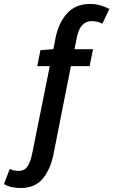

<svg xmlns="http://www.w3.org/2000/svg" viewBox="-129 -738 569 964"><path d="M-26 206Q-49 206 -70 201.5Q-91 197 -109 186L-80 110Q-60 120 -34 120Q-7 120 8 99Q23 78 32 36L121 -406H58L74 -486L139 -491L150 -548Q165 -623 207.5 -670.5Q250 -718 323 -718Q351 -718 375.5 -711Q400 -704 420 -693L385 -619Q375 -624 361.5 -628Q348 -632 332 -632Q273 -632 257 -551L245 -491H338L321 -406H227L139 39Q125 110 86.5 158Q48 206 -26 206Z"/></svg>

Font: Source Sans 3 Semibold
Style: Italic
Weight: 600
Italic angle: -11°
Designer: Paul D. Hunt
Foundry: Adobe
Version: Version 3.052;hotconv 1.1.0;makeotfexe 2.6.0